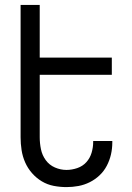

<svg xmlns="http://www.w3.org/2000/svg" viewBox="-20 -755 540 783"><path d="M251 8Q225 8 199 3Q173 -2 150.5 -15.5Q128 -29 110.5 -49Q93 -69 82.5 -93Q72 -117 68 -143Q64 -169 64 -195V-735H142V-520H436V-450H142V-195Q142 -171 147 -146.5Q152 -122 166.5 -102Q181 -82 204 -72Q227 -62 251 -62Q273 -62 295 -69.5Q317 -77 332 -93.5Q347 -110 353.5 -132Q360 -154 360 -176V-180H438V-174Q438 -149 432.5 -125Q427 -101 415.5 -79Q404 -57 386 -40Q368 -23 346 -12Q324 -1 300 3.5Q276 8 251 8Z"/></svg>

Font: Iosevka srxl
Style: Regular
Weight: 400
Monospace: yes
Designer: Belleve Invis
Foundry: Belleve Invis
Version: Version 33.0.1; ttfautohint (v1.8.3)